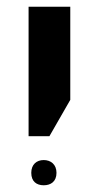

<svg xmlns="http://www.w3.org/2000/svg" viewBox="-20 -618 289 571"><path d="M65 -213H127L189 -321V-598H65ZM110 -67C131 -67 148 -78 148 -104C148 -129 131 -142 110 -142C89 -142 73 -129 73 -104C73 -78 89 -67 110 -67Z"/></svg>

Font: Noto Sans Hebrew SemiCondensed Semi
Style: Regular
Weight: 600
Width: 4
Designer: Monotype Design Team
Foundry: Monotype Imaging Inc.
Version: Version 1.902